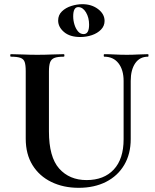

<svg xmlns="http://www.w3.org/2000/svg" viewBox="-20 -884 743 918"><path d="M571 -497Q571 -550 546.5 -581.5Q522 -613 478 -613Q476 -613 476 -619Q476 -625 478 -625Q503 -625 529.5 -623.5Q556 -622 587 -622Q614 -622 640 -623.5Q666 -625 688 -625Q690 -625 690 -619Q690 -613 688 -613Q648 -613 626.5 -581.5Q605 -550 605 -497V-219Q605 -148 574 -95.5Q543 -43 487 -14.5Q431 14 356 14Q283 14 225.5 -14Q168 -42 135.5 -94.5Q103 -147 103 -221V-544Q103 -573 98 -587.5Q93 -602 77.5 -607.5Q62 -613 32 -613Q29 -613 29 -619Q29 -625 32 -625Q58 -625 90 -623.5Q122 -622 158 -622Q196 -622 228 -623.5Q260 -625 285 -625Q288 -625 288 -619Q288 -613 285 -613Q255 -613 240 -607Q225 -601 219.5 -586Q214 -571 214 -542V-256Q214 -133 263 -78Q312 -23 394 -23Q477 -23 524 -73.5Q571 -124 571 -218ZM364 -707Q314 -707 286 -731Q258 -755 258 -786Q258 -812 276 -829.5Q294 -847 321 -855.5Q348 -864 374 -864Q418 -864 449 -840.5Q480 -817 480 -784Q480 -760 463 -742.5Q446 -725 419.5 -716Q393 -707 364 -707ZM380 -721Q406 -721 406 -766Q406 -800 391 -825Q376 -850 354 -850Q330 -850 330 -806Q330 -786 336 -766.5Q342 -747 353 -734Q364 -721 380 -721Z"/></svg>

Font: Cormorant Garamond Light
Style: Regular
Weight: 300
Designer: Christian Thalmann (Catharsis Fonts)
Foundry: Catharsis Fonts
Version: Version 4.001